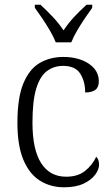

<svg xmlns="http://www.w3.org/2000/svg" viewBox="-20 -786 476 816"><path d="M252 10Q195 10 150 -18Q105 -46 79.5 -106.5Q54 -167 54 -264Q54 -371 79.5 -432Q105 -493 149 -518.5Q193 -544 249 -544Q314 -544 357 -515.5Q400 -487 400 -440Q400 -415 385 -404Q370 -393 342 -393Q342 -440 321 -473Q300 -506 248 -506Q209 -506 179.5 -484Q150 -462 134 -409.5Q118 -357 118 -265Q118 -150 155 -92.5Q192 -35 261 -35Q311 -35 342 -60Q373 -85 389 -120Q401 -108 401 -86Q401 -66 384.5 -43.5Q368 -21 335 -5.5Q302 10 252 10ZM217 -606Q208 -629 192.5 -655.5Q177 -682 159.5 -708Q142 -734 128 -753V-766H152Q181 -739 205 -713.5Q229 -688 250 -657Q271 -688 294.5 -713.5Q318 -739 348 -766H372V-753Q358 -734 340.5 -708Q323 -682 307.5 -655.5Q292 -629 283 -606Z"/></svg>

Font: Noto Serif SemiCondensed Light
Style: Regular
Weight: 300
Width: 4
Designer: Monotype Design Team
Foundry: Monotype Imaging Inc.
Version: Version 2.013